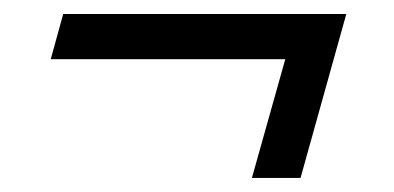

<svg xmlns="http://www.w3.org/2000/svg" viewBox="-20 -266 562 274"><path d="M387.1 -181.5H52.4L70.2 -246H474.2L408.9 -12.1H339.5Z"/></svg>

Font: Playfair Micro SmCond SmLight
Style: Italic
Weight: 360
Width: 4
Italic angle: -15.6°
Designer: Claus Eggers Sørensen
Foundry: Claus Eggers Sørensen
Version: Version 2.203;Glyphs 3.3 (3326)